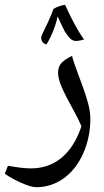

<svg xmlns="http://www.w3.org/2000/svg" viewBox="-40 -708 432 797"><path d="M111 69Q95 69 70.5 60Q46 51 21 38Q-4 25 -20 13L-7 -20Q21 -15 44.5 -12Q68 -9 88 -9Q163 -9 216.5 -54Q270 -99 298 -184Q291 -200 283.5 -215.5Q276 -231 267 -247Q233 -308 217 -344.5Q201 -381 201 -406Q201 -432 216 -447.5Q231 -463 259 -476Q263 -460 271 -437Q279 -414 288 -390.5Q297 -367 304 -347Q317 -312 326 -278Q335 -244 335 -216Q335 -138 305.5 -71.5Q276 -5 225 32Q173 69 111 69ZM153 -524Q145 -525 138 -532Q131 -539 131 -553Q131 -558 139.5 -575Q148 -592 160 -617.5Q172 -643 182 -671Q192 -677 204 -681.5Q216 -686 230 -688Q251 -642 270.5 -606Q290 -570 309 -544Q302 -542 292.5 -540Q283 -538 276 -538Q260 -538 249.5 -550Q239 -562 228 -579Q224 -587 216.5 -602.5Q209 -618 199 -640Q196 -622 188 -599Q180 -576 170.5 -556Q161 -536 153 -524Z"/></svg>

Font: Noto Naskh Arabic UI
Style: Regular
Weight: 400
Designer: Monotype Design Team, David Williams, Mohamad Dakak and Nizar Qandah
Foundry: Monotype Imaging Inc.
Version: Version 2.014